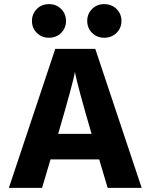

<svg xmlns="http://www.w3.org/2000/svg" viewBox="-20 -911 730 931"><path d="M217.5 -891Q253 -891 276.5 -867.5Q300 -844 300 -809.5Q300 -775 276.5 -751.5Q253 -728 217.5 -728Q182 -728 158.5 -751.5Q135 -775 135 -809.5Q135 -844 158.5 -867.5Q182 -891 217.5 -891ZM485.5 -891Q521 -891 545 -867.5Q569 -844 569 -809.5Q569 -775 545 -751.5Q521 -728 485.5 -728Q450 -728 426.5 -751.5Q403 -775 403 -809.5Q403 -844 426.5 -867.5Q450 -891 485.5 -891ZM184 0H23L248 -674H442L667 0H502L461 -138H225ZM343 -562Q337 -518 262 -262H424Q357 -491 343 -562Z"/></svg>

Font: Hind Kochi
Style: Bold
Weight: 700
Designer: Dhruvi Tolia
Foundry: Indian Type Foundry
Version: Version 0.702;PS 1.0;hotconv 1.0.81;makeotf.lib2.5.63406